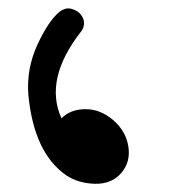

<svg xmlns="http://www.w3.org/2000/svg" viewBox="-20 -437 409 465"><path d="M125 -409.2Q138.7 -418.9 151.4 -416Q175.8 -410.2 182.6 -388.7Q186 -374 176.8 -361.3Q85.9 -245.1 128.9 -150.4Q150.4 -172.4 186.5 -172.6Q222.7 -172.9 253.7 -146.5Q284.7 -120.1 290.8 -82.5Q296.9 -44.9 273.4 -17.6Q249.5 9.3 209.2 8.1Q168.9 6.8 140.1 -12.7Q62.5 -66.4 48.8 -206.1Q43.5 -269.5 70.3 -328.1Q97.2 -386.7 125 -409.2Z"/></svg>

Font: Amiri
Style: Bold Slanted
Weight: 700
Italic angle: 9°
Designer: Khaled Hosny
Version: Version 000.107